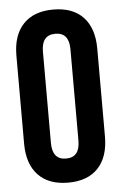

<svg xmlns="http://www.w3.org/2000/svg" viewBox="-52 -746 500 791"><g transform="rotate(-5 198.0 -350.0)"><path d="M30.8 -168V-532.2Q30.8 -616.2 74.2 -662.1Q117.7 -708 198.2 -708Q278.8 -708 322 -662.1Q365.2 -616.2 365.2 -532.2V-168Q365.2 -84 322 -38.1Q278.8 7.8 198.2 7.8Q117.7 7.8 74.2 -38.1Q30.8 -84 30.8 -168ZM141.1 -161.1Q141.1 -91.8 198.2 -91.8Q254.9 -91.8 254.9 -161.1V-539.1Q254.9 -607.9 198.2 -607.9Q141.1 -607.9 141.1 -539.1Z"/></g></svg>

Font: Bebas Neue Bold
Style: Regular
Weight: 700
Designer: Ryoichi Tsunekawa
Foundry: Ryoichi Tsunekawa
Version: Version 1.300